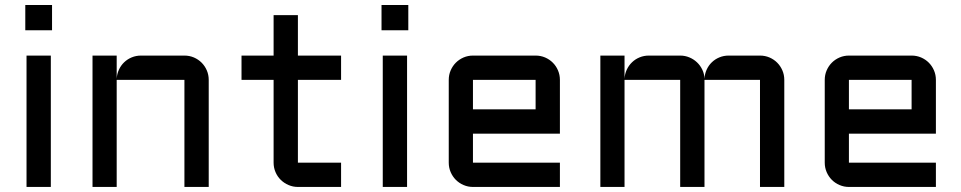

<svg xmlns="http://www.w3.org/2000/svg" viewBox="-20 -740 3805 760"><path d="M181.2 -520V0H85V-520ZM80.1 -720.2H186V-620.1H80.1Z M806.2 0H710V-423.8H441.9V0H346.2V-520H441.9V-428.2Q442.9 -447.3 450.7 -464.1Q458.5 -481 471.4 -493.4Q484.4 -505.9 501.5 -512.9Q518.6 -520 538.1 -520H710Q730 -520 747.6 -512.5Q765.1 -504.9 778.1 -491.9Q791 -479 798.6 -461.4Q806.2 -443.8 806.2 -423.8Z M936 -520H1063V-680.2H1159.2V-520H1330.1V-423.8H1159.2V-96.2H1330.1V0H1159.2Q1139.6 0 1122.1 -7.6Q1104.5 -15.1 1091.3 -28.1Q1078.1 -41 1070.6 -58.6Q1063 -76.2 1063 -96.2V-423.8H936Z M1591.3 -520V0H1495.1V-520ZM1490.2 -720.2H1596.2V-620.1H1490.2Z M2196.3 -210.9H1852.1V-96.2H2196.3V0H1852.1Q1832.5 0 1814.9 -7.6Q1797.4 -15.1 1784.4 -28.1Q1771.5 -41 1763.9 -58.6Q1756.3 -76.2 1756.3 -96.2V-423.8Q1756.3 -443.8 1763.9 -461.4Q1771.5 -479 1784.4 -491.9Q1797.4 -504.9 1814.9 -512.5Q1832.5 -520 1852.1 -520H2100.1Q2120.1 -520 2137.7 -512.5Q2155.3 -504.9 2168.2 -491.9Q2181.2 -479 2188.7 -461.4Q2196.3 -443.8 2196.3 -423.8ZM1852.1 -423.8V-307.1H2100.1V-423.8Z M2768.6 -423.8V0H2672.4V-423.8H2452.1V0H2356.4V-520H2452.1V-428.2Q2453.1 -447.3 2460.9 -464.1Q2468.8 -481 2481.7 -493.4Q2494.6 -505.9 2511.7 -512.9Q2528.8 -520 2548.3 -520H2672.4Q2691.4 -520 2708.5 -512.9Q2725.6 -505.9 2738.8 -493.4Q2752 -481 2760 -464.1Q2768.1 -447.3 2768.6 -428.2Q2769.5 -447.3 2777.1 -464.1Q2784.7 -481 2797.6 -493.4Q2810.5 -505.9 2827.6 -512.9Q2844.7 -520 2864.3 -520H2988.3Q3008.3 -520 3025.9 -512.5Q3043.5 -504.9 3056.4 -491.9Q3069.3 -479 3076.9 -461.4Q3084.5 -443.8 3084.5 -423.8V0H2988.3V-423.8Z M3684.6 -210.9H3340.3V-96.2H3684.6V0H3340.3Q3320.8 0 3303.2 -7.6Q3285.6 -15.1 3272.7 -28.1Q3259.8 -41 3252.2 -58.6Q3244.6 -76.2 3244.6 -96.2V-423.8Q3244.6 -443.8 3252.2 -461.4Q3259.8 -479 3272.7 -491.9Q3285.6 -504.9 3303.2 -512.5Q3320.8 -520 3340.3 -520H3588.4Q3608.4 -520 3626 -512.5Q3643.6 -504.9 3656.5 -491.9Q3669.4 -479 3677 -461.4Q3684.6 -443.8 3684.6 -423.8ZM3340.3 -423.8V-307.1H3588.4V-423.8Z"/></svg>

Font: Aldrich [RUS by Daymarius]
Style: Regular
Weight: 400
Designer: Matthew Desmond
Foundry: Matthew Desmond
Version: Version 1.002 August 24, 2018